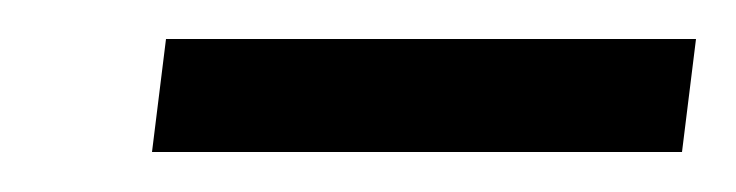

<svg xmlns="http://www.w3.org/2000/svg" viewBox="-20 -692 368 96"><path d="M63 -672.5H328L321 -616H56Z"/></svg>

Font: LatoHex
Style: Italic
Weight: 400
Italic angle: -7°
Designer: Lukasz Dziedzic
Foundry: tyPoland Lukasz Dziedzic
Version: Version 1.104; Western+Polish opensource